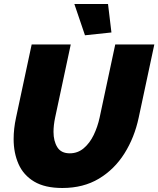

<svg xmlns="http://www.w3.org/2000/svg" viewBox="-20 -932 790 958"><path d="M291 6Q204 6 150.5 -26Q97 -58 72.5 -113.5Q48 -169 48 -238Q48 -290 60 -345L138 -710H333L255 -345Q251 -326 249 -308.5Q247 -291 247 -274Q247 -228 266 -197.5Q285 -167 328 -167Q368 -167 398 -192.5Q428 -218 447.5 -258.5Q467 -299 477 -345L555 -710H750L672 -345Q651 -246 601 -166.5Q551 -87 473.5 -40.5Q396 6 291 6ZM351 -912H519L536 -770L404 -756Z"/></svg>

Font: Raleway Black
Style: Italic
Weight: 900
Italic angle: -12°
Designer: Matt McInerney, Pablo Impallari, Rodrigo Fuenzalida
Foundry: Matt McInerney, Pablo Impallari, Rodrigo Fuenzalida
Version: Version 4.101;RELEASE